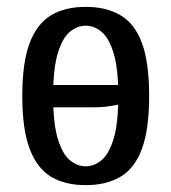

<svg xmlns="http://www.w3.org/2000/svg" viewBox="-20 -530 500 560"><path d="M230 10Q170 10 129 -14.5Q88 -39 66.5 -96Q45 -153 45 -250Q45 -348 66.5 -404.5Q88 -461 129 -485.5Q170 -510 230 -510Q290 -510 331.5 -485.5Q373 -461 394 -404.5Q415 -348 415 -250Q415 -153 394 -96Q373 -39 331.5 -14.5Q290 10 230 10ZM230 -45Q255 -45 276.5 -63Q298 -81 311.5 -125.5Q325 -170 325 -250Q325 -330 311.5 -374.5Q298 -419 276.5 -437Q255 -455 230 -455Q205 -455 183.5 -437Q162 -419 148.5 -374.5Q135 -330 135 -250Q135 -170 148.5 -125.5Q162 -81 183.5 -63Q205 -45 230 -45ZM85 -217V-282H375V-237Q353 -230 319 -223.5Q285 -217 255 -217Z"/></svg>

Font: Cuprum
Style: Regular
Weight: 400
Designer: Jovanny Lemonad
Foundry: Jovanny Lemonad
Version: Version 3.000